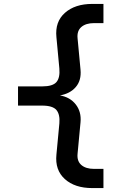

<svg xmlns="http://www.w3.org/2000/svg" viewBox="-20 -850 640 980"><path d="M451 110Q362 110 311 64Q260 18 268 -61L283 -220Q287 -266 268 -288.5Q249 -311 195 -311H72V-409H195Q249 -409 268 -431Q287 -453 283 -500L268 -660Q260 -739 311.5 -784.5Q363 -830 451 -830H508V-732H460Q418 -732 395 -712Q372 -692 376 -654L391 -494Q396 -440 367 -406Q338 -372 286 -363Q338 -354 367 -316.5Q396 -279 391 -226L376 -66Q372 -28 395 -8Q418 12 460 12H508V110Z"/></svg>

Font: Tiny SemiBold
Style: Regular
Weight: 600
Designer: Philipp Nurullin, Konstantin Bulenkov
Foundry: JetBrains
Version: Version 2.251; ttfautohint (v1.8.4.7-5d5b)